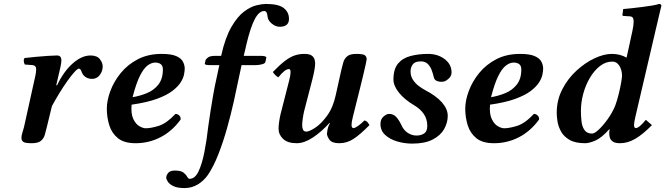

<svg xmlns="http://www.w3.org/2000/svg" viewBox="-20 -718 3382 976"><path d="M266 -285 270 -284Q303 -354 349 -395Q395 -436 440 -436Q473 -436 487.5 -417.5Q502 -399 502 -380Q502 -356 487 -336.5Q472 -317 448 -317Q421 -317 405 -335Q399 -341 394 -355Q389 -369 381 -369Q374 -369 358.5 -352Q343 -335 323 -307Q303 -279 282.5 -245.5Q262 -212 244 -179L218 -72Q213 -52 208 -33.5Q203 -15 188.5 -2.5Q174 10 142 10Q106 10 97.5 2.5Q89 -5 89 -17Q89 -29 93.5 -42.5Q98 -56 102 -72L156 -316Q161 -337 162.5 -348.5Q164 -360 164 -367Q164 -375 159.5 -380.5Q155 -386 146 -387L106 -390Q102 -397 101 -407Q100 -417 105 -423Q129 -426 161.5 -429Q194 -432 224 -434Q254 -436 270 -436Q292 -436 292 -411Q292 -398 286.5 -373.5Q281 -349 274 -320Z M919 -369Q919 -358 915.5 -339.5Q912 -321 898.5 -299.5Q885 -278 856.5 -256Q828 -234 777.5 -215.5Q727 -197 649 -186Q645 -140 657.5 -113.5Q670 -87 688.5 -76.5Q707 -66 721 -66Q748 -66 787.5 -78.5Q827 -91 872 -139Q883 -139 891.5 -130.5Q900 -122 898 -110Q855 -51 796 -20.5Q737 10 669 10Q611 10 579.5 -15.5Q548 -41 535.5 -81.5Q523 -122 523 -165Q523 -207 541 -255.5Q559 -304 594 -347Q629 -390 681 -417Q733 -444 802 -444Q850 -444 875.5 -433Q901 -422 910 -404.5Q919 -387 919 -369ZM808 -365Q808 -384 797 -392Q786 -400 769 -400Q750 -400 730 -385Q710 -370 691 -332Q672 -294 654 -224Q691 -230 726.5 -244.5Q762 -259 785 -288Q808 -317 808 -365Z M1095 -387H1047Q1021 -387 1021 -394Q1021 -394 1022.5 -401Q1024 -408 1025 -412Q1027 -418 1037.5 -426Q1048 -434 1073 -434H1104Q1125 -527 1156 -580.5Q1187 -634 1220.5 -659Q1254 -684 1283.5 -691Q1313 -698 1331 -698Q1396 -698 1422.5 -677Q1449 -656 1449 -622Q1449 -582 1402 -582Q1381 -582 1361.5 -598Q1342 -614 1340 -634Q1338 -662 1323 -662Q1297 -662 1275 -620.5Q1253 -579 1232 -490Q1232 -490 1227.5 -470Q1223 -450 1219 -434H1306Q1334 -434 1334 -425L1329 -403Q1327 -395 1311 -391Q1295 -387 1281 -387H1208Q1203 -366 1193 -317Q1183 -268 1168.5 -202.5Q1154 -137 1134.5 -67.5Q1115 2 1090.5 65Q1066 128 1037 171Q1016 201 985.5 219.5Q955 238 918 238Q883 238 862.5 228.5Q842 219 833.5 206Q825 193 825 185Q825 174 834.5 161.5Q844 149 869 149Q900 149 913 159.5Q926 170 931.5 180.5Q937 191 944 191Q971 191 989 153.5Q1007 116 1019 55Q1031 -6 1039 -78Q1044 -114 1050.5 -155.5Q1057 -197 1063 -231.5Q1069 -266 1072 -280Z M1774 -125Q1767 -98 1767 -83Q1767 -67 1777 -67Q1785 -67 1801 -78.5Q1817 -90 1833 -106Q1843 -103 1848.5 -96.5Q1854 -90 1858 -82Q1812 -35 1778 -12.5Q1744 10 1705 10Q1667 10 1654.5 -8Q1642 -26 1642 -39Q1642 -42 1645 -59Q1648 -76 1657 -92Q1658 -93 1657 -93.5Q1656 -94 1654 -92Q1612 -46 1569 -18Q1526 10 1488 10Q1442 10 1419 -12Q1396 -34 1396 -64Q1396 -78 1399 -99.5Q1402 -121 1407 -141L1450 -309Q1457 -336 1457 -351Q1457 -367 1449 -367Q1428 -367 1395 -325Q1378 -334 1367 -352Q1402 -388 1428 -408Q1454 -428 1477.5 -436Q1501 -444 1527 -444Q1553 -444 1564.5 -435.5Q1576 -427 1579 -415.5Q1582 -404 1582 -395Q1582 -382 1578 -360Q1574 -338 1568 -315L1526 -153Q1522 -136 1519 -115Q1516 -94 1516 -82Q1516 -68 1520.5 -58.5Q1525 -49 1537 -49Q1552 -49 1582 -68.5Q1612 -88 1642.5 -129.5Q1673 -171 1687 -236L1715 -362Q1720 -382 1725 -400.5Q1730 -419 1744.5 -431.5Q1759 -444 1791 -444Q1827 -444 1835.5 -436.5Q1844 -429 1844 -417Q1844 -413 1839 -390.5Q1834 -368 1826 -334.5Q1818 -301 1809 -265Q1800 -229 1792 -197Q1784 -165 1779 -145Q1774 -125 1774 -125Z M2275 -359Q2278 -335 2263.5 -321Q2249 -307 2238 -304Q2222 -300 2205 -305Q2188 -310 2185 -326Q2181 -344 2174 -362.5Q2167 -381 2154 -393.5Q2141 -406 2119 -406Q2090 -406 2078.5 -391Q2067 -376 2067 -355Q2067 -330 2080 -311Q2093 -292 2110.5 -279.5Q2128 -267 2141 -260Q2197 -231 2226.5 -197.5Q2256 -164 2256 -129Q2256 -94 2237.5 -61.5Q2219 -29 2179 -8.5Q2139 12 2076 12Q2036 12 1999 1Q1962 -10 1938 -32Q1914 -54 1914 -88Q1914 -112 1929.5 -125.5Q1945 -139 1958 -139Q1980 -139 1994.5 -123Q2009 -107 2021 -81Q2032 -56 2053 -42.5Q2074 -29 2097 -29Q2120 -29 2136 -39.5Q2152 -50 2152 -78Q2152 -113 2134 -139Q2116 -165 2085 -183Q2036 -212 2008 -247Q1980 -282 1980 -314Q1980 -367 2003.5 -395Q2027 -423 2067.5 -433.5Q2108 -444 2156 -444Q2203 -444 2237 -420Q2271 -396 2275 -359Z M2741 -369Q2741 -358 2737.5 -339.5Q2734 -321 2720.5 -299.5Q2707 -278 2678.5 -256Q2650 -234 2599.5 -215.5Q2549 -197 2471 -186Q2467 -140 2479.5 -113.5Q2492 -87 2510.5 -76.5Q2529 -66 2543 -66Q2570 -66 2609.5 -78.5Q2649 -91 2694 -139Q2705 -139 2713.5 -130.5Q2722 -122 2720 -110Q2677 -51 2618 -20.5Q2559 10 2491 10Q2433 10 2401.5 -15.5Q2370 -41 2357.5 -81.5Q2345 -122 2345 -165Q2345 -207 2363 -255.5Q2381 -304 2416 -347Q2451 -390 2503 -417Q2555 -444 2624 -444Q2672 -444 2697.5 -433Q2723 -422 2732 -404.5Q2741 -387 2741 -369ZM2630 -365Q2630 -384 2619 -392Q2608 -400 2591 -400Q2572 -400 2552 -385Q2532 -370 2513 -332Q2494 -294 2476 -224Q2513 -230 2548.5 -244.5Q2584 -259 2607 -288Q2630 -317 2630 -365Z M3317 -583 3210 -125Q3203 -95 3203 -83Q3203 -67 3212 -67Q3229 -67 3263 -109L3294 -82Q3248 -35 3209.5 -12.5Q3171 10 3132 10Q3107 10 3095 1.5Q3083 -7 3080 -18.5Q3077 -30 3077 -39Q3077 -42 3077.5 -49Q3078 -56 3079 -60L3077 -61Q3038 -17 3006.5 -3.5Q2975 10 2955 10Q2904 10 2875 -7Q2846 -24 2832 -49.5Q2818 -75 2814 -100.5Q2810 -126 2810 -144Q2810 -209 2838 -263.5Q2866 -318 2910 -358.5Q2954 -399 3002 -421.5Q3050 -444 3090 -444Q3132 -444 3165 -425Q3171 -450 3177.5 -481Q3184 -512 3189 -534.5Q3194 -557 3194 -557Q3201 -589 3201 -607Q3201 -624 3195.5 -629.5Q3190 -635 3180 -635L3149 -637Q3144 -637 3144 -642L3148 -672Q3163 -673 3189.5 -676Q3216 -679 3244.5 -682.5Q3273 -686 3296.5 -690Q3320 -694 3330 -698Q3342 -698 3342 -688Q3342 -688 3335 -659.5Q3328 -631 3317 -583ZM3142 -332Q3142 -362 3128.5 -383.5Q3115 -405 3093 -405Q3059 -405 3030 -382.5Q3001 -360 2979 -323Q2957 -286 2945 -242Q2933 -198 2933 -154Q2933 -128 2936 -101Q2939 -74 2951.5 -56.5Q2964 -39 2990 -39Q3002 -39 3023.5 -59Q3045 -79 3068.5 -111.5Q3092 -144 3107 -180Q3117 -207 3125 -239.5Q3133 -272 3137.5 -298.5Q3142 -325 3142 -332Z"/></svg>

Font: Libertinus Serif SemiBold
Style: Italic
Weight: 600
Italic angle: -11.5°
Designer: Philipp H. Poll, Khaled Hosny
Foundry: Caleb Maclennan
Version: Version 7.051;RELEASE